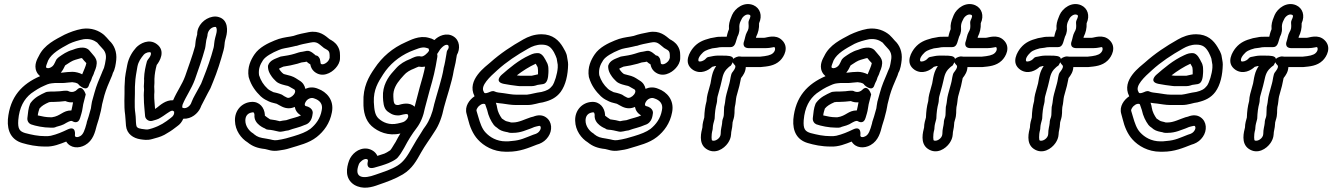

<svg xmlns="http://www.w3.org/2000/svg" viewBox="-20 -691 6438 925"><path d="M332 -198C330 -188 327 -170 324 -159C282 -159 273 -132 230 -126H225C201 -126 184 -130 162 -135C163 -146 167 -159 170 -168C181 -181 194 -189 217 -199C219 -199 222 -199 226 -200H240C258 -200 276 -202 295 -204C307 -199 318 -197 332 -198ZM261 -251C254 -251 247 -250 240 -250H224C220 -250 215 -249 211 -249C208 -249 204 -248 201 -247C175 -235 148 -223 128 -196C127 -194 126 -192 125 -191C116 -169 115 -148 112 -123C110 -108 119 -96 129 -92C151 -84 190 -76 223 -76C244 -74 250 -80 251 -80C262 -83 284 -88 301 -100C317 -109 325 -110 329 -107C332 -105 357 -91 366 -123C370 -138 375 -149 378 -171C379 -179 380 -184 381 -189L393 -236C393 -236 378 -287 351 -259C343 -250 329 -245 314 -250C310 -252 307 -254 299 -254H297C283 -254 272 -251 261 -251ZM328 -295C352 -293 359 -286 360 -282C360 -282 399 -244 409 -282C410 -287 415 -295 419 -304L424 -319C426 -324 431 -331 434 -343C436 -349 445 -365 446 -386C448 -412 424 -430 413 -445C390 -476 340 -455 330 -451C301 -443 281 -428 265 -417C259 -413 256 -409 256 -409C253 -406 251 -404 250 -401C240 -380 238 -374 226 -367C218 -362 205 -360 202 -367C201 -370 204 -381 212 -400C229 -434 270 -457 313 -480C334 -490 358 -497 383 -502C413 -506 433 -497 448 -486C455 -478 463 -468 471 -460C482 -449 493 -434 490 -408C488 -393 484 -372 481 -364C473 -348 473 -344 470 -338C458 -310 444 -278 435 -244L423 -201C420 -188 419 -173 418 -169L407 -130C404 -118 398 -106 397 -96C388 -63 381 -43 366 -35C356 -29 339 -27 341 -41C341 -41 348 -88 305 -67C280 -55 255 -44 225 -37C215 -35 208 -35 199 -35C162 -35 132 -42 101 -50C75 -58 65 -69 68 -112C73 -174 96 -214 130 -241C153 -257 169 -268 195 -279C217 -289 221 -289 244 -291H281C293 -291 318 -295 328 -295ZM376 -333C363 -340 344 -345 329 -345C315 -345 293 -343 279 -341H273C283 -353 287 -362 294 -376C312 -388 328 -399 343 -403C356 -406 370 -412 375 -411C380 -404 389 -394 396 -387C394 -373 383 -351 376 -333ZM173 -324C87 -287 28 -226 18 -116C14 -57 37 -17 87 -2C118 7 153 15 198 15C236 17 271 2 299 -9C319 24 360 25 390 8C429 -14 438 -55 446 -86C449 -97 453 -107 456 -118L466 -157C469 -170 471 -184 472 -189L483 -232C491 -260 504 -291 516 -318C522 -330 523 -339 524 -340C534 -356 538 -383 540 -402C544 -441 530 -474 507 -495C500 -503 489 -516 481 -523C457 -543 421 -559 375 -552C343 -546 317 -536 291 -524C248 -501 193 -476 167 -421C162 -411 141 -379 156 -346C160 -337 166 -330 173 -324Z M727 -166C726 -188 722 -213 723 -236C725 -257 723 -253 723 -274L724 -291V-311C725 -335 729 -356 735 -378C748 -394 780 -445 736 -478C698 -507 654 -481 636 -462C618 -442 600 -414 593 -378C589 -352 581 -326 581 -291L580 -273V-271C581 -229 576 -184 583 -137C585 -123 585 -103 587 -85C591 -45 623 -25 656 -20C671 -18 689 -14 713 -21L727 -25C746 -30 766 -36 788 -51C804 -60 820 -72 834 -83C847 -92 856 -103 863 -119C903 -117 933 -145 945 -170L950 -182C960 -203 970 -219 981 -242L994 -266C999 -278 1003 -287 1007 -298C1026 -344 1043 -397 1057 -449C1063 -470 1061 -485 1065 -498L1069 -513C1077 -541 1081 -596 1033 -609C1024 -612 1013 -612 1003 -610C966 -603 930 -569 930 -527V-525L926 -510C922 -496 922 -484 920 -469C907 -420 888 -372 872 -324C857 -283 833 -252 814 -208C778 -210 750 -183 737 -173ZM858 -173C858 -178 858 -183 860 -188C877 -229 902 -262 919 -308C936 -357 953 -403 968 -458C971 -471 972 -490 974 -498L978 -513C979 -517 980 -522 980 -526C983 -544 996 -558 1012 -561C1016 -562 1019 -561 1020 -561C1020 -561 1029 -553 1021 -525L1017 -510C1011 -488 1012 -471 1009 -461C996 -411 978 -361 960 -316C956 -307 953 -297 949 -288L936 -264C926 -244 912 -223 904 -202L900 -192C892 -176 872 -164 858 -173ZM673 -220C673 -184 677 -165 679 -132C680 -117 697 -104 714 -109C723 -112 741 -115 755 -125L766 -132C791 -149 808 -163 815 -156C816 -155 818 -154 819 -153C820 -142 817 -133 803 -123C775 -101 753 -86 714 -73L700 -69C687 -65 681 -68 662 -70C642 -73 637 -79 636 -91C634 -105 635 -124 632 -145C626 -182 631 -227 630 -272L631 -289C632 -316 637 -341 642 -370C647 -395 659 -411 673 -428C684 -439 701 -442 706 -438C708 -436 710 -425 694 -406C692 -403 689 -399 688 -396C681 -370 675 -344 674 -312C674 -306 675 -301 674 -293L673 -275C673 -268 674 -260 674 -258C673 -250 673 -244 673 -244C672 -237 673 -227 673 -220Z M1618 -410C1618 -427 1620 -447 1607 -468C1596 -487 1579 -496 1568 -502C1548 -518 1520 -546 1467 -536C1442 -531 1419 -527 1394 -518L1379 -515C1354 -511 1331 -508 1303 -496C1271 -483 1229 -463 1206 -429C1189 -404 1170 -367 1178 -320C1178 -319 1179 -318 1179 -317C1190 -279 1212 -250 1236 -227C1251 -213 1264 -208 1276 -202C1288 -196 1309 -193 1313 -191C1321 -186 1332 -181 1339 -177C1362 -166 1383 -168 1400 -176C1403 -160 1412 -145 1430 -135C1412 -126 1387 -122 1359 -112C1348 -111 1336 -109 1328 -107C1317 -110 1300 -114 1281 -116C1272 -122 1260 -130 1256 -134V-139C1254 -171 1231 -203 1191 -200C1145 -197 1110 -159 1112 -109C1113 -62 1142 -24 1173 -5C1195 13 1219 23 1257 27C1270 29 1290 40 1324 34C1339 32 1359 29 1376 23C1421 9 1468 -1 1506 -31C1540 -58 1569 -96 1579 -150C1591 -210 1552 -249 1513 -263C1490 -273 1469 -271 1451 -263C1448 -279 1439 -294 1421 -304C1412 -309 1401 -319 1382 -325C1370 -329 1349 -333 1346 -335C1336 -342 1328 -353 1324 -360C1330 -363 1337 -367 1345 -370C1367 -373 1391 -378 1413 -384L1432 -390C1435 -391 1442 -391 1447 -392L1457 -394C1466 -386 1467 -386 1475 -381C1477 -368 1483 -356 1493 -347C1531 -314 1576 -339 1597 -363C1608 -375 1618 -392 1618 -410ZM1524 -392C1524 -392 1521 -406 1521 -407C1512 -426 1503 -423 1501 -424C1496 -428 1476 -449 1458 -446L1438 -442C1430 -441 1425 -440 1418 -438L1399 -432C1380 -426 1356 -422 1335 -419C1333 -419 1330 -418 1328 -417C1308 -408 1279 -402 1271 -374C1270 -350 1282 -333 1284 -330C1292 -316 1303 -306 1309 -300C1322 -286 1354 -280 1367 -277C1375 -274 1384 -267 1398 -260C1401 -258 1406 -250 1396 -236C1387 -224 1371 -216 1362 -221C1353 -225 1345 -230 1338 -235C1322 -242 1302 -246 1297 -247C1282 -255 1278 -256 1270 -263C1250 -281 1236 -303 1228 -329C1224 -358 1233 -380 1247 -401C1259 -419 1291 -437 1323 -450C1343 -459 1360 -459 1389 -466L1406 -470H1409C1428 -477 1451 -481 1476 -486C1507 -492 1513 -482 1538 -462C1539 -461 1541 -459 1542 -459C1565 -446 1569 -446 1568 -412C1567 -409 1565 -402 1560 -396C1545 -379 1522 -375 1524 -392ZM1373 -64C1393 -72 1422 -77 1448 -89C1484 -99 1485 -138 1486 -142C1488 -149 1486 -157 1482 -163C1471 -178 1455 -179 1453 -180C1450 -181 1444 -186 1453 -201C1461 -215 1480 -223 1493 -217C1494 -217 1495 -216 1496 -216C1519 -208 1537 -191 1530 -160C1523 -120 1502 -92 1475 -70C1455 -55 1428 -45 1395 -35C1373 -28 1345 -20 1316 -16C1298 -13 1290 -19 1263 -23C1231 -28 1222 -30 1203 -45C1202 -46 1201 -48 1200 -48C1181 -59 1162 -83 1162 -110C1162 -130 1171 -143 1188 -148C1203 -152 1204 -150 1206 -138C1201 -92 1257 -72 1257 -72C1261 -68 1268 -66 1273 -66C1285 -66 1306 -61 1323 -57C1336 -54 1357 -62 1364 -62C1367 -62 1371 -63 1373 -64Z M1909 -48C1901 -35 1893 -21 1886 -7L1879 4C1874 12 1867 25 1860 33C1854 37 1845 42 1844 43L1832 49C1823 52 1811 56 1798 60C1790 41 1770 28 1749 25C1706 20 1673 53 1662 82C1649 117 1640 169 1686 199C1728 224 1772 211 1804 199C1845 185 1884 171 1921 149C1967 121 1987 82 2009 43C2028 9 2050 -19 2073 -56C2096 -89 2110 -130 2119 -174C2131 -220 2158 -297 2166 -351C2172 -374 2178 -403 2181 -426C2198 -455 2196 -497 2164 -516C2131 -536 2092 -518 2073 -498C2065 -503 2055 -507 2045 -509C1999 -522 1954 -496 1935 -488C1871 -460 1821 -417 1784 -361C1756 -321 1728 -271 1731 -198C1730 -153 1740 -112 1770 -84C1801 -56 1851 -34 1909 -48ZM1899 -185H1896C1879 -185 1876 -195 1875 -225C1873 -261 1890 -287 1910 -311L1926 -329C1938 -343 1955 -353 1976 -361C1981 -363 1988 -367 1997 -370C2008 -368 2017 -368 2028 -370C2022 -339 2014 -311 2002 -270L1979 -182C1979 -180 1978 -179 1978 -177C1951 -201 1917 -190 1899 -185ZM2047 -447C2040 -434 2019 -416 2008 -419C1988 -424 1967 -412 1957 -407C1931 -397 1908 -384 1889 -363L1873 -345C1850 -320 1822 -278 1825 -223C1826 -202 1827 -170 1846 -155C1855 -149 1870 -135 1896 -135H1902C1904 -135 1906 -136 1908 -136C1932 -142 1941 -143 1944 -140C1947 -137 1950 -127 1938 -114C1928 -103 1922 -102 1896 -96C1856 -87 1825 -101 1804 -120C1787 -136 1783 -159 1781 -199C1779 -259 1801 -294 1826 -333C1857 -381 1901 -418 1955 -442C1984 -453 2011 -467 2032 -461C2052 -455 2043 -459 2047 -447ZM2086 -431C2086 -431 2094 -442 2094 -443C2098 -452 2124 -484 2139 -473C2140 -472 2146 -463 2136 -450C2133 -446 2131 -437 2131 -432C2127 -408 2123 -383 2117 -362V-360C2110 -314 2084 -236 2071 -186V-185C2063 -146 2049 -111 2031 -85C2025 -77 2015 -63 2008 -50C1991 -23 1982 -10 1966 19C1944 58 1927 87 1895 107C1864 126 1831 136 1788 151C1734 171 1682 170 1709 100C1714 88 1732 74 1744 75C1751 76 1754 78 1752 88C1752 88 1740 127 1782 117C1802 112 1834 102 1851 95L1864 89C1875 84 1892 74 1897 67L1903 59L1904 58L1911 48C1915 42 1918 36 1922 30L1929 18L1930 16C1947 -16 1964 -44 1987 -74C2007 -100 2020 -133 2027 -170L2050 -256C2068 -318 2076 -350 2087 -417C2088 -421 2087 -427 2086 -431Z M2332 -245C2312 -238 2313 -245 2310 -250C2294 -278 2340 -321 2376 -353C2420 -393 2470 -426 2525 -457C2544 -468 2565 -476 2589 -476C2622 -476 2635 -463 2649 -439C2656 -425 2659 -418 2662 -409C2664 -396 2666 -386 2667 -379V-365C2665 -335 2652 -293 2641 -278C2628 -261 2614 -254 2589 -248C2558 -244 2539 -237 2519 -235H2466C2446 -235 2429 -239 2407 -242C2388 -244 2371 -246 2364 -250C2352 -256 2341 -248 2332 -245ZM2470 -328C2497 -349 2530 -370 2561 -384C2563 -380 2566 -375 2570 -368C2571 -366 2571 -361 2572 -352V-341V-333C2565 -332 2544 -326 2541 -326H2490C2481 -326 2477 -327 2470 -328ZM2407 -287C2428 -283 2454 -279 2473 -277C2480 -276 2484 -276 2490 -276H2541C2555 -276 2566 -281 2570 -282C2580 -284 2588 -284 2597 -286C2618 -290 2621 -319 2622 -339C2622 -345 2623 -354 2622 -359C2622 -360 2623 -377 2613 -393C2608 -402 2595 -435 2572 -435H2565C2551 -435 2533 -426 2531 -425C2478 -401 2434 -363 2396 -330C2396 -330 2359 -297 2407 -287ZM2280 -171C2288 -184 2304 -194 2315 -190C2319 -189 2316 -190 2327 -161C2333 -132 2345 -108 2359 -89C2363 -84 2369 -79 2374 -76L2384 -68C2397 -59 2415 -56 2426 -54C2432 -52 2434 -51 2440 -51H2452C2490 -51 2518 -66 2537 -72C2541 -73 2548 -77 2554 -79L2565 -82C2575 -85 2580 -85 2582 -84C2584 -83 2589 -74 2580 -61C2575 -53 2568 -49 2561 -46L2549 -42C2510 -27 2488 -15 2448 -12C2440 -11 2431 -10 2428 -10H2416C2373 -10 2340 -30 2319 -53C2302 -71 2293 -98 2284 -129L2276 -156C2275 -159 2275 -163 2280 -171ZM2369 -196C2380 -194 2391 -193 2401 -192C2418 -190 2440 -185 2466 -185H2520C2552 -185 2574 -196 2596 -198C2597 -198 2598 -199 2599 -199C2632 -207 2660 -220 2681 -248C2706 -282 2716 -331 2717 -380C2717 -395 2713 -407 2712 -417C2710 -436 2698 -453 2692 -464C2673 -496 2643 -526 2589 -526C2553 -526 2524 -514 2501 -501C2444 -469 2390 -433 2342 -390C2322 -372 2226 -306 2266 -228V-227C2242 -211 2217 -179 2228 -142L2235 -116C2243 -82 2258 -45 2282 -19C2310 12 2357 40 2416 40H2428C2485 40 2527 21 2566 6L2578 2C2596 -5 2610 -16 2621 -32C2642 -62 2641 -105 2610 -126C2593 -138 2571 -138 2549 -129L2537 -126C2509 -117 2480 -101 2452 -101H2442C2431 -105 2418 -106 2413 -110L2401 -118C2400 -119 2400 -118 2398 -120C2388 -134 2378 -152 2375 -172C2374 -180 2373 -184 2369 -196Z M3257 -410C3257 -427 3259 -447 3246 -468C3235 -487 3218 -496 3207 -502C3187 -518 3159 -546 3106 -536C3081 -531 3058 -527 3033 -518L3018 -515C2993 -511 2970 -508 2942 -496C2910 -483 2868 -463 2845 -429C2828 -404 2809 -367 2817 -320C2817 -319 2818 -318 2818 -317C2829 -279 2851 -250 2875 -227C2890 -213 2903 -208 2915 -202C2927 -196 2948 -193 2952 -191C2960 -186 2971 -181 2978 -177C3001 -166 3022 -168 3039 -176C3042 -160 3051 -145 3069 -135C3051 -126 3026 -122 2998 -112C2987 -111 2975 -109 2967 -107C2956 -110 2939 -114 2920 -116C2911 -122 2899 -130 2895 -134V-139C2893 -171 2870 -203 2830 -200C2784 -197 2749 -159 2751 -109C2752 -62 2781 -24 2812 -5C2834 13 2858 23 2896 27C2909 29 2929 40 2963 34C2978 32 2998 29 3015 23C3060 9 3107 -1 3145 -31C3179 -58 3208 -96 3218 -150C3230 -210 3191 -249 3152 -263C3129 -273 3108 -271 3090 -263C3087 -279 3078 -294 3060 -304C3051 -309 3040 -319 3021 -325C3009 -329 2988 -333 2985 -335C2975 -342 2967 -353 2963 -360C2969 -363 2976 -367 2984 -370C3006 -373 3030 -378 3052 -384L3071 -390C3074 -391 3081 -391 3086 -392L3096 -394C3105 -386 3106 -386 3114 -381C3116 -368 3122 -356 3132 -347C3170 -314 3215 -339 3236 -363C3247 -375 3257 -392 3257 -410ZM3163 -392C3163 -392 3160 -406 3160 -407C3151 -426 3142 -423 3140 -424C3135 -428 3115 -449 3097 -446L3077 -442C3069 -441 3064 -440 3057 -438L3038 -432C3019 -426 2995 -422 2974 -419C2972 -419 2969 -418 2967 -417C2947 -408 2918 -402 2910 -374C2909 -350 2921 -333 2923 -330C2931 -316 2942 -306 2948 -300C2961 -286 2993 -280 3006 -277C3014 -274 3023 -267 3037 -260C3040 -258 3045 -250 3035 -236C3026 -224 3010 -216 3001 -221C2992 -225 2984 -230 2977 -235C2961 -242 2941 -246 2936 -247C2921 -255 2917 -256 2909 -263C2889 -281 2875 -303 2867 -329C2863 -358 2872 -380 2886 -401C2898 -419 2930 -437 2962 -450C2982 -459 2999 -459 3028 -466L3045 -470H3048C3067 -477 3090 -481 3115 -486C3146 -492 3152 -482 3177 -462C3178 -461 3180 -459 3181 -459C3204 -446 3208 -446 3207 -412C3206 -409 3204 -402 3199 -396C3184 -379 3161 -375 3163 -392ZM3012 -64C3032 -72 3061 -77 3087 -89C3123 -99 3124 -138 3125 -142C3127 -149 3125 -157 3121 -163C3110 -178 3094 -179 3092 -180C3089 -181 3083 -186 3092 -201C3100 -215 3119 -223 3132 -217C3133 -217 3134 -216 3135 -216C3158 -208 3176 -191 3169 -160C3162 -120 3141 -92 3114 -70C3094 -55 3067 -45 3034 -35C3012 -28 2984 -20 2955 -16C2937 -13 2929 -19 2902 -23C2870 -28 2861 -30 2842 -45C2841 -46 2840 -48 2839 -48C2820 -59 2801 -83 2801 -110C2801 -130 2810 -143 2827 -148C2842 -152 2843 -150 2845 -138C2840 -92 2896 -72 2896 -72C2900 -68 2907 -66 2912 -66C2924 -66 2945 -61 2962 -57C2975 -54 2996 -62 3003 -62C3006 -62 3010 -63 3012 -64Z M3507 -619 3503 -609C3495 -590 3490 -572 3492 -552C3492 -547 3490 -549 3484 -527L3481 -514H3460C3447 -514 3436 -514 3424 -511L3402 -507C3401 -507 3400 -506 3399 -506C3369 -498 3342 -488 3319 -460C3306 -444 3268 -388 3319 -354C3356 -331 3393 -352 3411 -369L3426 -373H3430C3422 -360 3415 -347 3411 -330C3406 -311 3406 -302 3403 -289L3389 -238C3386 -227 3385 -217 3384 -204C3377 -178 3374 -155 3373 -125C3370 -114 3364 -96 3364 -77C3359 -56 3343 -1 3382 26C3424 55 3468 26 3487 -2C3495 -14 3501 -27 3502 -43C3502 -60 3508 -70 3509 -96C3509 -101 3509 -100 3512 -111C3522 -141 3517 -154 3520 -175C3525 -194 3525 -214 3528 -226L3542 -277C3546 -293 3547 -303 3550 -315C3561 -329 3572 -345 3573 -368H3643H3646C3676 -371 3711 -373 3738 -399C3758 -418 3783 -464 3747 -498C3716 -528 3673 -509 3662 -509H3622C3622 -510 3623 -512 3623 -514C3633 -534 3638 -554 3637 -579C3654 -616 3642 -652 3610 -666C3565 -685 3521 -651 3507 -619ZM3463 -423H3435C3428 -423 3423 -422 3416 -421L3401 -418C3390 -416 3387 -416 3380 -408C3370 -397 3353 -392 3346 -396C3344 -398 3341 -409 3357 -428C3371 -445 3382 -450 3411 -458L3434 -461C3442 -463 3450 -464 3460 -464H3499C3519 -464 3523 -482 3528 -499L3533 -515C3534 -517 3544 -533 3542 -557C3541 -567 3543 -579 3548 -589L3553 -599C3557 -609 3574 -626 3590 -620C3594 -618 3598 -617 3593 -604L3589 -595C3587 -591 3586 -586 3586 -582C3588 -556 3587 -551 3578 -535C3571 -523 3569 -504 3565 -493C3565 -493 3550 -459 3589 -459H3662C3702 -459 3708 -467 3712 -463C3715 -460 3717 -447 3704 -435C3693 -425 3674 -421 3642 -418H3553C3547 -419 3543 -419 3538 -419C3538 -419 3521 -416 3513 -407C3511 -423 3484 -423 3463 -423ZM3510 -391C3512 -387 3515 -382 3521 -376C3525 -372 3523 -362 3513 -349L3507 -341C3505 -338 3504 -335 3503 -332C3498 -313 3498 -303 3494 -289L3480 -238C3474 -217 3474 -197 3471 -186C3469 -179 3468 -174 3468 -160C3467 -140 3468 -136 3465 -126C3463 -121 3459 -111 3459 -98C3458 -84 3452 -70 3452 -45C3451 -23 3422 -7 3410 -15C3409 -15 3405 -37 3413 -66C3414 -70 3414 -77 3414 -77C3415 -91 3418 -100 3422 -115C3422 -117 3423 -119 3423 -120C3424 -149 3427 -172 3433 -194C3436 -205 3434 -215 3437 -226L3451 -277C3460 -309 3460 -334 3479 -356L3488 -365C3492 -369 3496 -372 3501 -375C3501 -375 3506 -382 3510 -391Z M4116 -198C4114 -188 4111 -170 4108 -159C4066 -159 4057 -132 4014 -126H4009C3985 -126 3968 -130 3946 -135C3947 -146 3951 -159 3954 -168C3965 -181 3978 -189 4001 -199C4003 -199 4006 -199 4010 -200H4024C4042 -200 4060 -202 4079 -204C4091 -199 4102 -197 4116 -198ZM4045 -251C4038 -251 4031 -250 4024 -250H4008C4004 -250 3999 -249 3995 -249C3992 -249 3988 -248 3985 -247C3959 -235 3932 -223 3912 -196C3911 -194 3910 -192 3909 -191C3900 -169 3899 -148 3896 -123C3894 -108 3903 -96 3913 -92C3935 -84 3974 -76 4007 -76C4028 -74 4034 -80 4035 -80C4046 -83 4068 -88 4085 -100C4101 -109 4109 -110 4113 -107C4116 -105 4141 -91 4150 -123C4154 -138 4159 -149 4162 -171C4163 -179 4164 -184 4165 -189L4177 -236C4177 -236 4162 -287 4135 -259C4127 -250 4113 -245 4098 -250C4094 -252 4091 -254 4083 -254H4081C4067 -254 4056 -251 4045 -251ZM4112 -295C4136 -293 4143 -286 4144 -282C4144 -282 4183 -244 4193 -282C4194 -287 4199 -295 4203 -304L4208 -319C4210 -324 4215 -331 4218 -343C4220 -349 4229 -365 4230 -386C4232 -412 4208 -430 4197 -445C4174 -476 4124 -455 4114 -451C4085 -443 4065 -428 4049 -417C4043 -413 4040 -409 4040 -409C4037 -406 4035 -404 4034 -401C4024 -380 4022 -374 4010 -367C4002 -362 3989 -360 3986 -367C3985 -370 3988 -381 3996 -400C4013 -434 4054 -457 4097 -480C4118 -490 4142 -497 4167 -502C4197 -506 4217 -497 4232 -486C4239 -478 4247 -468 4255 -460C4266 -449 4277 -434 4274 -408C4272 -393 4268 -372 4265 -364C4257 -348 4257 -344 4254 -338C4242 -310 4228 -278 4219 -244L4207 -201C4204 -188 4203 -173 4202 -169L4191 -130C4188 -118 4182 -106 4181 -96C4172 -63 4165 -43 4150 -35C4140 -29 4123 -27 4125 -41C4125 -41 4132 -88 4089 -67C4064 -55 4039 -44 4009 -37C3999 -35 3992 -35 3983 -35C3946 -35 3916 -42 3885 -50C3859 -58 3849 -69 3852 -112C3857 -174 3880 -214 3914 -241C3937 -257 3953 -268 3979 -279C4001 -289 4005 -289 4028 -291H4065C4077 -291 4102 -295 4112 -295ZM4160 -333C4147 -340 4128 -345 4113 -345C4099 -345 4077 -343 4063 -341H4057C4067 -353 4071 -362 4078 -376C4096 -388 4112 -399 4127 -403C4140 -406 4154 -412 4159 -411C4164 -404 4173 -394 4180 -387C4178 -373 4167 -351 4160 -333ZM3957 -324C3871 -287 3812 -226 3802 -116C3798 -57 3821 -17 3871 -2C3902 7 3937 15 3982 15C4020 17 4055 2 4083 -9C4103 24 4144 25 4174 8C4213 -14 4222 -55 4230 -86C4233 -97 4237 -107 4240 -118L4250 -157C4253 -170 4255 -184 4256 -189L4267 -232C4275 -260 4288 -291 4300 -318C4306 -330 4307 -339 4308 -340C4318 -356 4322 -383 4324 -402C4328 -441 4314 -474 4291 -495C4284 -503 4273 -516 4265 -523C4241 -543 4205 -559 4159 -552C4127 -546 4101 -536 4075 -524C4032 -501 3977 -476 3951 -421C3946 -411 3925 -379 3940 -346C3944 -337 3950 -330 3957 -324Z M4575 -619 4571 -609C4563 -590 4558 -572 4560 -552C4560 -547 4558 -549 4552 -527L4549 -514H4528C4515 -514 4504 -514 4492 -511L4470 -507C4469 -507 4468 -506 4467 -506C4437 -498 4410 -488 4387 -460C4374 -444 4336 -388 4387 -354C4424 -331 4461 -352 4479 -369L4494 -373H4498C4490 -360 4483 -347 4479 -330C4474 -311 4474 -302 4471 -289L4457 -238C4454 -227 4453 -217 4452 -204C4445 -178 4442 -155 4441 -125C4438 -114 4432 -96 4432 -77C4427 -56 4411 -1 4450 26C4492 55 4536 26 4555 -2C4563 -14 4569 -27 4570 -43C4570 -60 4576 -70 4577 -96C4577 -101 4577 -100 4580 -111C4590 -141 4585 -154 4588 -175C4593 -194 4593 -214 4596 -226L4610 -277C4614 -293 4615 -303 4618 -315C4629 -329 4640 -345 4641 -368H4711H4714C4744 -371 4779 -373 4806 -399C4826 -418 4851 -464 4815 -498C4784 -528 4741 -509 4730 -509H4690C4690 -510 4691 -512 4691 -514C4701 -534 4706 -554 4705 -579C4722 -616 4710 -652 4678 -666C4633 -685 4589 -651 4575 -619ZM4531 -423H4503C4496 -423 4491 -422 4484 -421L4469 -418C4458 -416 4455 -416 4448 -408C4438 -397 4421 -392 4414 -396C4412 -398 4409 -409 4425 -428C4439 -445 4450 -450 4479 -458L4502 -461C4510 -463 4518 -464 4528 -464H4567C4587 -464 4591 -482 4596 -499L4601 -515C4602 -517 4612 -533 4610 -557C4609 -567 4611 -579 4616 -589L4621 -599C4625 -609 4642 -626 4658 -620C4662 -618 4666 -617 4661 -604L4657 -595C4655 -591 4654 -586 4654 -582C4656 -556 4655 -551 4646 -535C4639 -523 4637 -504 4633 -493C4633 -493 4618 -459 4657 -459H4730C4770 -459 4776 -467 4780 -463C4783 -460 4785 -447 4772 -435C4761 -425 4742 -421 4710 -418H4621C4615 -419 4611 -419 4606 -419C4606 -419 4589 -416 4581 -407C4579 -423 4552 -423 4531 -423ZM4578 -391C4580 -387 4583 -382 4589 -376C4593 -372 4591 -362 4581 -349L4575 -341C4573 -338 4572 -335 4571 -332C4566 -313 4566 -303 4562 -289L4548 -238C4542 -217 4542 -197 4539 -186C4537 -179 4536 -174 4536 -160C4535 -140 4536 -136 4533 -126C4531 -121 4527 -111 4527 -98C4526 -84 4520 -70 4520 -45C4519 -23 4490 -7 4478 -15C4477 -15 4473 -37 4481 -66C4482 -70 4482 -77 4482 -77C4483 -91 4486 -100 4490 -115C4490 -117 4491 -119 4491 -120C4492 -149 4495 -172 4501 -194C4504 -205 4502 -215 4505 -226L4519 -277C4528 -309 4528 -334 4547 -356L4556 -365C4560 -369 4564 -372 4569 -375C4569 -375 4574 -382 4578 -391Z M5085 -619 5081 -609C5073 -590 5068 -572 5070 -552C5070 -547 5068 -549 5062 -527L5059 -514H5038C5025 -514 5014 -514 5002 -511L4980 -507C4979 -507 4978 -506 4977 -506C4947 -498 4920 -488 4897 -460C4884 -444 4846 -388 4897 -354C4934 -331 4971 -352 4989 -369L5004 -373H5008C5000 -360 4993 -347 4989 -330C4984 -311 4984 -302 4981 -289L4967 -238C4964 -227 4963 -217 4962 -204C4955 -178 4952 -155 4951 -125C4948 -114 4942 -96 4942 -77C4937 -56 4921 -1 4960 26C5002 55 5046 26 5065 -2C5073 -14 5079 -27 5080 -43C5080 -60 5086 -70 5087 -96C5087 -101 5087 -100 5090 -111C5100 -141 5095 -154 5098 -175C5103 -194 5103 -214 5106 -226L5120 -277C5124 -293 5125 -303 5128 -315C5139 -329 5150 -345 5151 -368H5221H5224C5254 -371 5289 -373 5316 -399C5336 -418 5361 -464 5325 -498C5294 -528 5251 -509 5240 -509H5200C5200 -510 5201 -512 5201 -514C5211 -534 5216 -554 5215 -579C5232 -616 5220 -652 5188 -666C5143 -685 5099 -651 5085 -619ZM5041 -423H5013C5006 -423 5001 -422 4994 -421L4979 -418C4968 -416 4965 -416 4958 -408C4948 -397 4931 -392 4924 -396C4922 -398 4919 -409 4935 -428C4949 -445 4960 -450 4989 -458L5012 -461C5020 -463 5028 -464 5038 -464H5077C5097 -464 5101 -482 5106 -499L5111 -515C5112 -517 5122 -533 5120 -557C5119 -567 5121 -579 5126 -589L5131 -599C5135 -609 5152 -626 5168 -620C5172 -618 5176 -617 5171 -604L5167 -595C5165 -591 5164 -586 5164 -582C5166 -556 5165 -551 5156 -535C5149 -523 5147 -504 5143 -493C5143 -493 5128 -459 5167 -459H5240C5280 -459 5286 -467 5290 -463C5293 -460 5295 -447 5282 -435C5271 -425 5252 -421 5220 -418H5131C5125 -419 5121 -419 5116 -419C5116 -419 5099 -416 5091 -407C5089 -423 5062 -423 5041 -423ZM5088 -391C5090 -387 5093 -382 5099 -376C5103 -372 5101 -362 5091 -349L5085 -341C5083 -338 5082 -335 5081 -332C5076 -313 5076 -303 5072 -289L5058 -238C5052 -217 5052 -197 5049 -186C5047 -179 5046 -174 5046 -160C5045 -140 5046 -136 5043 -126C5041 -121 5037 -111 5037 -98C5036 -84 5030 -70 5030 -45C5029 -23 5000 -7 4988 -15C4987 -15 4983 -37 4991 -66C4992 -70 4992 -77 4992 -77C4993 -91 4996 -100 5000 -115C5000 -117 5001 -119 5001 -120C5002 -149 5005 -172 5011 -194C5014 -205 5012 -215 5015 -226L5029 -277C5038 -309 5038 -334 5057 -356L5066 -365C5070 -369 5074 -372 5079 -375C5079 -375 5084 -382 5088 -391Z M5486 -245C5466 -238 5467 -245 5464 -250C5448 -278 5494 -321 5530 -353C5574 -393 5624 -426 5679 -457C5698 -468 5719 -476 5743 -476C5776 -476 5789 -463 5803 -439C5810 -425 5813 -418 5816 -409C5818 -396 5820 -386 5821 -379V-365C5819 -335 5806 -293 5795 -278C5782 -261 5768 -254 5743 -248C5712 -244 5693 -237 5673 -235H5620C5600 -235 5583 -239 5561 -242C5542 -244 5525 -246 5518 -250C5506 -256 5495 -248 5486 -245ZM5624 -328C5651 -349 5684 -370 5715 -384C5717 -380 5720 -375 5724 -368C5725 -366 5725 -361 5726 -352V-341V-333C5719 -332 5698 -326 5695 -326H5644C5635 -326 5631 -327 5624 -328ZM5561 -287C5582 -283 5608 -279 5627 -277C5634 -276 5638 -276 5644 -276H5695C5709 -276 5720 -281 5724 -282C5734 -284 5742 -284 5751 -286C5772 -290 5775 -319 5776 -339C5776 -345 5777 -354 5776 -359C5776 -360 5777 -377 5767 -393C5762 -402 5749 -435 5726 -435H5719C5705 -435 5687 -426 5685 -425C5632 -401 5588 -363 5550 -330C5550 -330 5513 -297 5561 -287ZM5434 -171C5442 -184 5458 -194 5469 -190C5473 -189 5470 -190 5481 -161C5487 -132 5499 -108 5513 -89C5517 -84 5523 -79 5528 -76L5538 -68C5551 -59 5569 -56 5580 -54C5586 -52 5588 -51 5594 -51H5606C5644 -51 5672 -66 5691 -72C5695 -73 5702 -77 5708 -79L5719 -82C5729 -85 5734 -85 5736 -84C5738 -83 5743 -74 5734 -61C5729 -53 5722 -49 5715 -46L5703 -42C5664 -27 5642 -15 5602 -12C5594 -11 5585 -10 5582 -10H5570C5527 -10 5494 -30 5473 -53C5456 -71 5447 -98 5438 -129L5430 -156C5429 -159 5429 -163 5434 -171ZM5523 -196C5534 -194 5545 -193 5555 -192C5572 -190 5594 -185 5620 -185H5674C5706 -185 5728 -196 5750 -198C5751 -198 5752 -199 5753 -199C5786 -207 5814 -220 5835 -248C5860 -282 5870 -331 5871 -380C5871 -395 5867 -407 5866 -417C5864 -436 5852 -453 5846 -464C5827 -496 5797 -526 5743 -526C5707 -526 5678 -514 5655 -501C5598 -469 5544 -433 5496 -390C5476 -372 5380 -306 5420 -228V-227C5396 -211 5371 -179 5382 -142L5389 -116C5397 -82 5412 -45 5436 -19C5464 12 5511 40 5570 40H5582C5639 40 5681 21 5720 6L5732 2C5750 -5 5764 -16 5775 -32C5796 -62 5795 -105 5764 -126C5747 -138 5725 -138 5703 -129L5691 -126C5663 -117 5634 -101 5606 -101H5596C5585 -105 5572 -106 5567 -110L5555 -118C5554 -119 5554 -118 5552 -120C5542 -134 5532 -152 5529 -172C5528 -180 5527 -184 5523 -196Z M6121 -619 6117 -609C6109 -590 6104 -572 6106 -552C6106 -547 6104 -549 6098 -527L6095 -514H6074C6061 -514 6050 -514 6038 -511L6016 -507C6015 -507 6014 -506 6013 -506C5983 -498 5956 -488 5933 -460C5920 -444 5882 -388 5933 -354C5970 -331 6007 -352 6025 -369L6040 -373H6044C6036 -360 6029 -347 6025 -330C6020 -311 6020 -302 6017 -289L6003 -238C6000 -227 5999 -217 5998 -204C5991 -178 5988 -155 5987 -125C5984 -114 5978 -96 5978 -77C5973 -56 5957 -1 5996 26C6038 55 6082 26 6101 -2C6109 -14 6115 -27 6116 -43C6116 -60 6122 -70 6123 -96C6123 -101 6123 -100 6126 -111C6136 -141 6131 -154 6134 -175C6139 -194 6139 -214 6142 -226L6156 -277C6160 -293 6161 -303 6164 -315C6175 -329 6186 -345 6187 -368H6257H6260C6290 -371 6325 -373 6352 -399C6372 -418 6397 -464 6361 -498C6330 -528 6287 -509 6276 -509H6236C6236 -510 6237 -512 6237 -514C6247 -534 6252 -554 6251 -579C6268 -616 6256 -652 6224 -666C6179 -685 6135 -651 6121 -619ZM6077 -423H6049C6042 -423 6037 -422 6030 -421L6015 -418C6004 -416 6001 -416 5994 -408C5984 -397 5967 -392 5960 -396C5958 -398 5955 -409 5971 -428C5985 -445 5996 -450 6025 -458L6048 -461C6056 -463 6064 -464 6074 -464H6113C6133 -464 6137 -482 6142 -499L6147 -515C6148 -517 6158 -533 6156 -557C6155 -567 6157 -579 6162 -589L6167 -599C6171 -609 6188 -626 6204 -620C6208 -618 6212 -617 6207 -604L6203 -595C6201 -591 6200 -586 6200 -582C6202 -556 6201 -551 6192 -535C6185 -523 6183 -504 6179 -493C6179 -493 6164 -459 6203 -459H6276C6316 -459 6322 -467 6326 -463C6329 -460 6331 -447 6318 -435C6307 -425 6288 -421 6256 -418H6167C6161 -419 6157 -419 6152 -419C6152 -419 6135 -416 6127 -407C6125 -423 6098 -423 6077 -423ZM6124 -391C6126 -387 6129 -382 6135 -376C6139 -372 6137 -362 6127 -349L6121 -341C6119 -338 6118 -335 6117 -332C6112 -313 6112 -303 6108 -289L6094 -238C6088 -217 6088 -197 6085 -186C6083 -179 6082 -174 6082 -160C6081 -140 6082 -136 6079 -126C6077 -121 6073 -111 6073 -98C6072 -84 6066 -70 6066 -45C6065 -23 6036 -7 6024 -15C6023 -15 6019 -37 6027 -66C6028 -70 6028 -77 6028 -77C6029 -91 6032 -100 6036 -115C6036 -117 6037 -119 6037 -120C6038 -149 6041 -172 6047 -194C6050 -205 6048 -215 6051 -226L6065 -277C6074 -309 6074 -334 6093 -356L6102 -365C6106 -369 6110 -372 6115 -375C6115 -375 6120 -382 6124 -391Z"/></svg>

Font: Dictator
Style: Stencil
Weight: 500
Version: Version MIL.1277